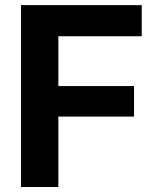

<svg xmlns="http://www.w3.org/2000/svg" viewBox="-20 -748 626 768"><path d="M64 0V-727.5H546.9V-603H213.4V-403.8H516.1V-281.7H213.4V0Z"/></svg>

Font: Inter 17pt
Style: Bold
Weight: 700
Version: Version 4.001;git-66647c0bb